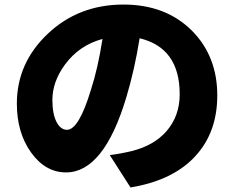

<svg xmlns="http://www.w3.org/2000/svg" viewBox="-20 -773 1040 843"><path d="M430 -602Q327 -574 265 -489Q210 -414 210 -334Q210 -272 229 -236Q247 -203 274 -203Q326 -203 379 -378Q410 -473 430 -602ZM462 -92Q510 -98 559 -110Q656 -134 711 -197Q769 -264 769 -359Q769 -563 593 -605Q571 -467 535 -347Q436 -16 270 -16Q179 -16 116 -104Q54 -191 54 -318Q54 -496 189 -624Q325 -753 522 -753Q708 -753 823 -638Q934 -526 934 -354Q934 -194 840 -90Q742 19 553 50Z"/></svg>

Font: Source Han Sans CN Heavy
Style: Bold
Weight: 900
Designer: Ryoko NISHIZUKA (kana & ideographs); Paul D. Hunt (Latin, Greek & Cyrillic); Wenlong ZHANG (bopomofo); Sandoll Communica
Foundry: Adobe Systems Incorporated
Version: Version 1.000;PS 1;hotconv 1.0.78;makeotf.lib2.5.61930